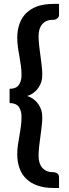

<svg xmlns="http://www.w3.org/2000/svg" viewBox="-20 -793 346 967"><path d="M251 -693.4H246.6Q211.9 -693.4 192.9 -671.4Q174.3 -649.9 174.3 -610.8Q174.3 -587.9 177.7 -558.6Q181.6 -526.4 184.1 -509.3Q185.1 -502 186 -494.1Q187 -486.3 188.2 -477.1Q189.5 -467.8 189.9 -462.4Q192.9 -439 192.9 -416Q192.9 -397 188 -380.4Q184.1 -366.7 172.4 -349.6Q163.1 -335.9 148.4 -325.2Q133.8 -314.5 116.2 -309.6Q132.3 -305.2 148.4 -293.9Q163.1 -283.2 172.4 -269.5Q183.6 -252.9 188 -238.3Q192.9 -221.7 192.9 -203.1Q192.9 -180.2 189.9 -156.7L184.1 -109.9Q181.2 -92.3 177.7 -61Q174.3 -31.2 174.3 -7.8Q174.3 30.3 192.9 51.8Q212.4 74.2 246.6 74.2H251Q254.4 74.2 258.8 75.7Q264.2 77.6 268.1 80.1Q272.5 83.5 274.9 87.9Q277.3 93.8 277.3 99.6V153.8H251Q203.1 153.8 169.4 141.6Q134.8 129.9 111.8 106.9Q89.4 85.9 78.1 53.7Q66.9 22.5 66.9 -15.6Q66.9 -41.5 70.3 -64Q72.3 -79.6 78.1 -110.8Q79.6 -118.7 82 -134.5Q84.5 -150.4 85.4 -158.2Q88.4 -181.6 88.4 -205.1Q88.4 -235.4 74.7 -254.9Q60.5 -273.9 28.3 -273.9V-345.7Q61 -345.7 74.7 -365.2Q88.4 -383.8 88.4 -414.6Q88.4 -438 85.4 -461.4Q84 -469.2 81.5 -484.6Q79.1 -500 78.1 -507.8Q72.3 -538.1 70.3 -555.7Q66.9 -577.6 66.9 -603.5Q66.9 -640.6 78.1 -672.9Q89.8 -705.1 111.8 -726.6Q134.8 -749.5 169.4 -761.7Q203.6 -773.4 251 -773.4H277.3V-718.3Q277.3 -712.4 274.9 -707.5Q272.5 -703.1 268.1 -699.7Q262.7 -696.3 258.8 -694.8Q254.4 -693.4 251 -693.4Z"/></svg>

Font: Lato-SemiBold
Style: Bold
Weight: 500
Designer: Lukasz Dziedzic with Adam Twardoch and Botio Nikoltchev
Foundry: tyPoland Lukasz Dziedzic
Version: ""